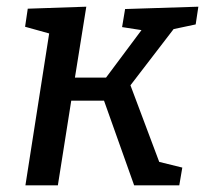

<svg xmlns="http://www.w3.org/2000/svg" viewBox="-20 -554 613 574"><path d="M56 0 127 -454 55 -474 63 -528 238 -534 204 -322H297L403 -464L345 -473L354 -527L573 -534L565 -481L499 -467L370 -299L456 -70L525 -53L516 0H381L291 -253H193L153 0Z"/></svg>

Font: Bitter Medium
Style: Italic
Weight: 500
Italic angle: -9°
Designer: Sol Matas, and Bitter project Authors
Foundry: Sol Matas
Version: Version 2.001